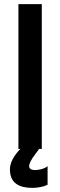

<svg xmlns="http://www.w3.org/2000/svg" viewBox="-20 -720 291 928"><path d="M140 188C162 188 193 182 210 173V83C192 99 158 102 150 102C133 102 121 97 121 83C121 71 129 53 152 23L169 0H182V-700H69V0H78C46 34 28 66 28 99C28 169 78 188 136 188Z"/></svg>

Font: Mint Spirit No2
Style: Bold
Weight: 700
Designer: HARENDAL Hirwen
Foundry: Arkandis Digital Foundry.
Version: Version 1.004;FFEdit